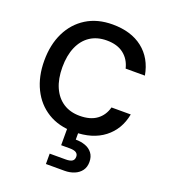

<svg xmlns="http://www.w3.org/2000/svg" viewBox="-171 -833 1069 1217"><g transform="rotate(20 364.0 -224.0)"><path d="M378 12Q276 12 202 -33.5Q128 -79 88 -160.5Q48 -242 48 -349Q48 -457 88 -538.5Q128 -620 202 -666Q276 -712 378 -712Q503 -712 581.5 -650.5Q660 -589 680 -477H550Q536 -536 492.5 -570Q449 -604 378 -604Q313 -604 266.5 -573.5Q220 -543 195 -485.5Q170 -428 170 -349Q170 -270 195 -213.5Q220 -157 266.5 -126.5Q313 -96 378 -96Q449 -96 492 -127.5Q535 -159 550 -215H680Q660 -109 581.5 -48.5Q503 12 378 12ZM282 264V194H390Q419 194 433 185Q447 176 447 155Q447 137 433 128Q419 119 390 119H332V-5H407V54Q442 54 471.5 64.5Q501 75 519 98.5Q537 122 537 158Q537 193 519.5 216.5Q502 240 472.5 252Q443 264 408 264Z"/></g></svg>

Font: DM Sans 11pt SemiBold
Style: Regular
Weight: 600
Version: Version 4.004;gftools[0.9.30]